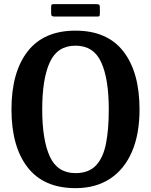

<svg xmlns="http://www.w3.org/2000/svg" viewBox="-20 -914 744 946"><path d="M36.5 -375Q36.5 -558 116 -660.5Q195.5 -763 352 -763Q508.5 -763 588 -660.5Q667.5 -558 667.5 -375Q667.5 -253 630 -166.2Q592.5 -79.5 522 -33.2Q451.5 13 352 13Q195.5 13 116 -89.5Q36.5 -192 36.5 -375ZM188 -375Q188 -224.5 225.5 -142.8Q263 -61 352 -61Q416 -61 451.8 -97.8Q487.5 -134.5 501.8 -204.5Q516 -274.5 516 -375Q516 -526 478.5 -607.5Q441 -689 352 -689Q263 -689 225.5 -607.5Q188 -526 188 -375ZM232 -848.5V-880Q232 -887 233.8 -890.2Q235.5 -893.5 242 -893.5H455Q464.5 -893.5 468.2 -890.8Q472 -888 472 -878V-847.5Q472 -839.5 470.5 -836Q469 -832.5 461 -832.5H249.5Q240 -832.5 236 -835.2Q232 -838 232 -848.5Z"/></svg>

Font: Besley* Narrow Semi
Style: Regular
Weight: 600
Width: 4
Designer: Owen Earl
Foundry: indestructible type*
Version: Version 3.000; ttfautohint (v1.8.3)